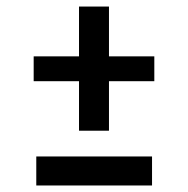

<svg xmlns="http://www.w3.org/2000/svg" viewBox="-20 -569 577 589"><path d="M222.4 -548.9H314.3V-396.1H453.4V-319.9H314.3V-168H222.4V-319.9H83.3V-396.1H222.4ZM91.3 -89H446.4V0H91.3Z"/></svg>

Font: Karla
Style: Regular
Weight: 400
Designer: Jonathan Pinhorn
Version: Version 2.004;gftools[0.9.33]